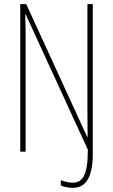

<svg xmlns="http://www.w3.org/2000/svg" viewBox="-20 -734 546 929"><path d="M332 175C396 175 429 124 429 7V-714H403V-179C403 -149 404 -111 404 -71H402L107 -714H78V0H104V-554C104 -610 103 -639 102 -665H104L405 -10C405 112 381 150 331 150C313 150 288 144 274 137V163C287 170 312 175 332 175Z"/></svg>

Font: Noto Sans Sinhala ExtraCondensed Thin
Style: Regular
Weight: 100
Width: 2
Designer: Jelle Bosma - Monotype Design Team
Foundry: Monotype Imaging Inc.
Version: Version 2.006